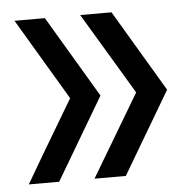

<svg xmlns="http://www.w3.org/2000/svg" viewBox="-43 -554 601 597"><g transform="rotate(-5 257.5 -255.5)"><path d="M23.4 0Q60.5 -64.5 174.8 -255.9Q136.7 -319.3 23.4 -510.7Q46.9 -510.7 118.2 -510.7Q156.2 -447.3 269.5 -255.9Q232.4 -192.4 118.2 0Q94.7 0 23.4 0ZM228.5 0Q266.6 -64.5 380.9 -255.9Q342.8 -319.3 228.5 -510.7Q252.9 -510.7 326.2 -510.7Q364.3 -447.3 477.5 -255.9Q440.4 -192.4 326.2 0Q301.8 0 228.5 0Z"/></g></svg>

Font: Overpass
Style: Regular
Weight: 400
Designer: Delve Withrington, Thomas Jockin
Version: Version 3.000;DELV;Overpass; ttfautohint (v1.5)